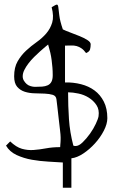

<svg xmlns="http://www.w3.org/2000/svg" viewBox="-20 -748 509 855"><path d="M259.8 -24.4Q232.4 -26.4 195.3 -28.3Q158.2 -30.3 122.1 -36.6Q85.9 -43 54.2 -57.6Q22.5 -72.3 6.8 -99.6L25.4 -118.2Q51.8 -92.8 77.6 -85.4Q103.5 -78.1 129.9 -80.1Q156.2 -82 185.1 -87.4Q213.9 -92.8 248 -92.8Q248 -95.7 248.5 -102.1Q249 -108.4 249.5 -114.7Q250 -121.1 250 -127.4Q250 -133.8 250 -136.7Q250 -146.5 247.1 -170.4Q244.1 -194.3 241.2 -221.2Q238.3 -248 235.4 -272.5Q232.4 -296.9 231.4 -305.7Q229.5 -321.3 214.8 -325.7Q200.2 -330.1 179.2 -331.1Q158.2 -332 134.3 -332.5Q110.4 -333 90.3 -339.4Q70.3 -345.7 56.6 -361.3Q43 -377 43 -408.2Q43 -448.2 58.6 -475.1Q74.2 -502 96.2 -522.5Q118.2 -543 143.1 -560.5Q168 -578.1 186 -599.1Q204.1 -620.1 212.4 -647.5Q220.7 -674.8 210 -715.8Q228.5 -727.5 233.4 -727.5Q238.3 -727.5 239.7 -715.8Q241.2 -704.1 244.1 -679.2Q247.1 -654.3 259.8 -617.2Q271.5 -611.3 292.5 -603.5Q313.5 -595.7 334 -587.4Q354.5 -579.1 369.1 -569.8Q383.8 -560.5 383.8 -550.8Q383.8 -538.1 380.9 -527.8Q377.9 -517.6 363.3 -511.7Q353.5 -525.4 342.8 -532.7Q332 -540 320.8 -543Q309.6 -545.9 296.4 -545.4Q283.2 -544.9 269.5 -544.9V-380.9Q306.6 -381.8 340.8 -373Q375 -364.3 400.9 -345.2Q426.8 -326.2 442.4 -295.4Q458 -264.6 458 -221.7Q458 -196.3 442.4 -166Q426.8 -135.7 402.8 -109.4Q378.9 -83 351.1 -64.5Q323.2 -45.9 297.9 -43V87.9H259.8ZM283.2 -336.9Q283.2 -275.4 287.1 -217.3Q291 -159.2 306.6 -99.6Q308.6 -98.6 311.5 -98.1Q314.5 -97.7 316.4 -97.7Q331.1 -97.7 348.1 -114.3Q365.2 -130.9 380.9 -152.8Q396.5 -174.8 406.7 -196.8Q417 -218.8 418.9 -230.5Q422.9 -259.8 409.7 -279.8Q396.5 -299.8 375.5 -313Q354.5 -326.2 329.1 -331.5Q303.7 -336.9 283.2 -336.9ZM81.1 -408.2Q81.1 -397.5 86.4 -388.7Q91.8 -379.9 99.1 -373.5Q106.4 -367.2 116.7 -364.3Q127 -361.3 135.7 -361.3Q153.3 -361.3 167.5 -362.3Q181.6 -363.3 192.4 -368.2Q203.1 -373 209 -383.8Q214.8 -394.5 214.8 -413.1Q214.8 -431.6 213.4 -447.8Q211.9 -463.9 210 -480Q208 -496.1 204.1 -513.2Q200.2 -530.3 194.3 -549.8Q190.4 -546.9 180.7 -538.6Q170.9 -530.3 158.2 -519Q145.5 -507.8 131.8 -494.1Q118.2 -480.5 106.9 -465.8Q95.7 -451.2 88.4 -436.5Q81.1 -421.9 81.1 -408.2Z"/></svg>

Font: Annie Use Your Telescope
Style: Regular
Weight: 400
Version: Version 1.003 2001